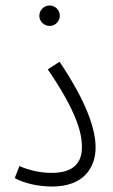

<svg xmlns="http://www.w3.org/2000/svg" viewBox="-20 -678 414 703"><path d="M162 -583C182 -583 199 -600 199 -620C199 -641 182 -658 162 -658C141 -658 124 -641 124 -620C124 -600 141 -583 162 -583ZM34 -26C67 -7 121 5 170 5C290 5 330 -68 330 -138C330 -201 301 -299 198 -452L155 -424C268 -259 280 -183 280 -139C280 -82 249 -45 169 -45C127 -45 85 -55 51 -70Z"/></svg>

Font: Noto Sans Arabic Cond Light
Style: Regular
Weight: 300
Width: 3
Designer: Monotype Design Team, Nadine Chahine, Nizar Qandah and Khaled Hosny
Foundry: Monotype Imaging Inc.
Version: Version 2.012